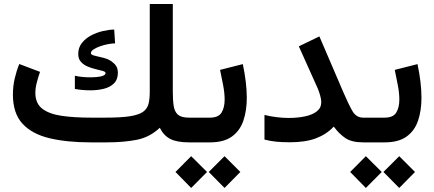

<svg xmlns="http://www.w3.org/2000/svg" viewBox="-20 -700 2136 944"><path d="M425.3 -121.6H499.5Q574.7 -121.6 618.4 -128.4Q662.1 -135.3 683.1 -150.1Q704.1 -165 710.2 -189.2Q716.3 -213.4 716.3 -248.5V-680.2H829.6V-250Q829.6 -207.5 834 -179Q838.4 -150.4 855 -136Q871.6 -121.6 908.7 -121.6H927.2V0H909.7Q849.1 0 816.7 -17.1Q784.2 -34.2 765.6 -71.8Q717.3 -25.9 653.6 -12.9Q589.8 0 502.9 0H425.3Q309.6 0 223.9 -20.3Q138.2 -40.5 90.8 -91.6Q43.5 -142.6 43.5 -235.4Q43.5 -275.4 52.2 -313.5Q61 -351.6 74.7 -385.3L176.8 -346.7Q168.9 -324.2 161.4 -296.1Q153.8 -268.1 153.8 -242.7Q154.3 -190.9 188.5 -165Q222.7 -139.2 283.9 -130.4Q345.2 -121.6 425.3 -121.6ZM348.1 -327.6Q381.3 -319.8 426.3 -319.8Q455.1 -319.8 477.1 -324.7Q499 -329.6 499 -340.8Q499 -347.2 485.6 -351.1Q472.2 -355 452.1 -359.6Q432.1 -364.3 412.1 -372.3Q392.1 -380.4 378.4 -395.3Q364.7 -410.2 364.7 -434.6Q364.7 -465.8 382.3 -488.3Q399.9 -510.7 427.2 -525.4Q454.6 -540 485.1 -547.1Q515.6 -554.2 541.5 -554.7L545.9 -486.8Q532.2 -486.8 512.5 -483.2Q492.7 -479.5 472.9 -472.7Q453.1 -465.8 439.9 -457Q426.8 -448.2 426.8 -438.5Q426.8 -430.2 447 -425.8Q467.3 -421.4 493.7 -414.3Q520 -407.2 538.1 -390.1Q559.6 -372.6 559.6 -342.8Q559.6 -309.1 540.3 -290Q521 -271 490.2 -263.4Q459.5 -255.9 424.3 -255.9Q405.3 -255.9 385.7 -257.6Q366.2 -259.3 348.1 -262.7Z M1012.2 0H906.7V-121.6H1012.2Q1054.2 -121.6 1069.3 -146.5Q1084.5 -171.4 1084.5 -210Q1084.5 -242.7 1077.1 -281Q1069.8 -319.3 1062 -356.4L1173.8 -384.8Q1183.1 -341.8 1188.2 -299.6Q1193.4 -257.3 1193.4 -218.8Q1193.4 -156.2 1176.5 -106.7Q1159.7 -57.1 1120.1 -28.6Q1080.6 0 1012.2 0ZM1084 67.9 1161.6 145.5 1084 224.1 1006.3 145.5ZM919.9 67.9 998 145.5 919.9 224.1 842.8 145.5Z M1559.6 -198.2Q1559.6 -210.9 1554 -231Q1548.3 -251 1542 -265.6L1449.2 -472.2L1550.3 -521L1667.5 -248Q1693.8 -187 1712.6 -154.3Q1731.4 -121.6 1765.6 -121.6H1786.1V0H1765.6Q1709.5 0 1678.2 -21Q1647 -42 1621.1 -77.6Q1585.4 -39.6 1533.7 -20Q1481.9 -0.5 1406.2 -0.5Q1366.7 -0.5 1337.9 -3.4Q1309.1 -6.3 1280.3 -13.7V-134.8Q1310.5 -127.4 1341.1 -123.8Q1371.6 -120.1 1398.9 -120.1Q1443.8 -120.1 1480.2 -127.9Q1516.6 -135.7 1538.1 -152.8Q1559.6 -169.9 1559.6 -198.2Z M1871.1 0H1765.6V-121.6H1871.1Q1913.1 -121.6 1928.2 -146.5Q1943.4 -171.4 1943.4 -210Q1943.4 -242.7 1936 -281Q1928.7 -319.3 1920.9 -356.4L2032.7 -384.8Q2042 -341.8 2047.1 -299.6Q2052.2 -257.3 2052.2 -218.8Q2052.2 -156.2 2035.4 -106.7Q2018.6 -57.1 1979 -28.6Q1939.5 0 1871.1 0ZM1942.9 67.9 2020.5 145.5 1942.9 224.1 1865.2 145.5ZM1778.8 67.9 1856.9 145.5 1778.8 224.1 1701.7 145.5Z"/></svg>

Font: Vazirmatn UI NL SemiBold
Style: Regular
Weight: 600
Designer: Saber Rastikerdar
Foundry: Saber Rastikerdar
Version: Version 33.003